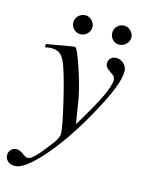

<svg xmlns="http://www.w3.org/2000/svg" viewBox="-143 -685 710 964"><g transform="rotate(15 212.0 -202.5)"><path d="M23.9 -405.8V-422.9Q30.3 -423.8 37.6 -425Q44.9 -426.3 49.8 -427.2Q54.7 -428.2 56.2 -428.2Q154.8 -445.8 155.8 -445.8Q164.1 -445.8 165 -446.8H168.9Q180.2 -446.8 211.9 -352.5Q243.7 -258.3 254.9 -190.9L273.9 -73.2Q339.8 -181.2 369.9 -243.4Q399.9 -305.7 399.9 -335.9Q399.9 -346.7 394 -354.2Q388.2 -361.8 374 -370.1Q357.9 -380.4 351.6 -388.9Q345.2 -397.5 345.2 -409.2Q345.2 -426.3 356 -436.5Q366.7 -446.8 384.8 -446.8Q407.7 -446.8 424.3 -430.4Q440.9 -414.1 440.9 -391.1Q440.9 -354.5 417.5 -296.1Q394 -237.8 341.8 -144Q256.8 7.8 168.5 108.4Q80.1 209 30.8 209Q8.3 209 -5.9 196.8Q-20 184.6 -20 165Q-20 147.9 -8.5 136.5Q2.9 125 20 125Q37.1 125 58.1 142.1Q73.7 152.8 81.1 152.8Q91.8 152.8 102.1 146Q112.3 139.2 127.9 122.1Q146.5 103.5 191.9 43Q213.9 13.7 213.9 -7.8Q213.9 -38.6 185.8 -158.4Q157.7 -278.3 136.2 -338.9Q122.1 -379.4 104.7 -394.8Q87.4 -410.2 56.2 -410.2Q43.9 -410.2 23.9 -405.8ZM180.2 -613.8Q198.7 -613.8 213.4 -598.6Q228 -583.5 228 -564.9Q228 -544.9 213.1 -530Q198.2 -515.1 178.2 -515.1Q157.2 -515.1 143.1 -529.5Q128.9 -543.9 128.9 -564.9Q128.9 -585 144 -599.4Q159.2 -613.8 180.2 -613.8ZM381.8 -613.8Q400.4 -613.8 415.3 -598.6Q430.2 -583.5 430.2 -564.9Q430.2 -544.9 415 -530Q399.9 -515.1 379.9 -515.1Q358.9 -515.1 345 -529.5Q331.1 -543.9 331.1 -564.9Q331.1 -585 345.9 -599.4Q360.8 -613.8 381.8 -613.8Z"/></g></svg>

Font: Accordance
Style: Italic
Weight: 400
Italic angle: -11°
Version: Version 1.2 (build January 31, 2020) Miklal Software Solutio